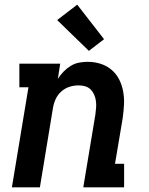

<svg xmlns="http://www.w3.org/2000/svg" viewBox="-20 -803 640 823"><path d="M31 0 102 -429H63V-530H238L228 -465Q238 -481 252 -495.5Q266 -510 283 -520.5Q300 -531 319 -534.5Q338 -538 356 -538Q385 -538 411.5 -529.5Q438 -521 458.5 -503.5Q479 -486 491 -462Q503 -438 508 -410.5Q513 -383 511.5 -354.5Q510 -326 506 -297L473 -101H512V0H337L389 -313Q391 -328 392 -342.5Q393 -357 391 -371Q389 -385 383.5 -397.5Q378 -410 368.5 -419.5Q359 -429 345.5 -433Q332 -437 317 -437Q297 -437 278 -431Q259 -425 243 -411Q227 -397 218.5 -378Q210 -359 207 -340L151 0ZM361 -585 225 -717 311 -783 426 -635Z"/></svg>

Font: Iosevka Slab Extended
Style: Bold Italic
Weight: 700
Width: 7
Italic angle: -9°
Monospace: yes
Designer: Belleve Invis
Foundry: Belleve Invis
Version: Version 11.1.0; ttfautohint (v1.8.3)